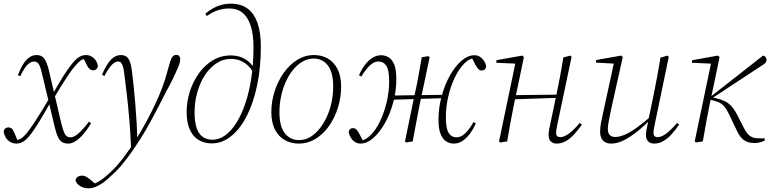

<svg xmlns="http://www.w3.org/2000/svg" viewBox="-28 -768 4205 1043"><path d="M342 12Q323 12 309.5 4Q296 -4 286.5 -24.5Q277 -45 268 -83L238 -210L237 -214L199 -373Q191 -407 182 -420.5Q173 -434 157 -434Q140 -434 122 -417Q104 -400 82 -354L69 -360Q84 -398 99.5 -422Q115 -446 133 -457.5Q151 -469 170 -469Q198 -469 212 -450.5Q226 -432 238 -384L267 -259L268 -256L305 -98Q315 -58 324.5 -40Q334 -22 355 -22Q376 -22 402.5 -47Q429 -72 455 -107L467 -99Q439 -51 406 -19.5Q373 12 342 12ZM-8 -52Q-7 -64 0.5 -70Q8 -76 17 -76Q26 -76 33.5 -71.5Q41 -67 48 -51L70 1H58V-6Q75 -8 87.5 -16.5Q100 -25 115 -42Q133 -64 154 -95.5Q175 -127 198.5 -165Q222 -203 245 -244L255 -228Q219 -163 187.5 -111Q156 -59 131 -29Q113 -7 96.5 2.5Q80 12 60 12Q37 12 17.5 -4Q-2 -20 -8 -52ZM261 -229 252 -245Q287 -309 316 -354.5Q345 -400 367 -426Q386 -449 403 -459Q420 -469 439 -469Q461 -469 479 -454.5Q497 -440 504 -411Q503 -400 496 -393Q489 -386 479 -386Q469 -386 461 -391.5Q453 -397 446 -410L422 -458H437V-449Q423 -448 410.5 -439.5Q398 -431 383 -413Q365 -393 346 -365Q327 -337 306 -303Q285 -269 261 -229Z M454 255Q426 255 406 242Q386 229 382 211Q385 198 395 192Q405 186 416 186Q431 186 445 195Q459 204 475 218L492 233V237H476V233Q490 228 505.5 219.5Q521 211 536 199Q551 187 565 174Q607 136 643 88Q679 40 710 -9Q741 -59 767.5 -108Q794 -157 815.5 -203Q837 -249 853.5 -292.5Q870 -336 880 -376Q890 -413 896.5 -433.5Q903 -454 911 -462Q919 -470 930 -470Q941 -470 946 -463Q951 -456 951 -446Q951 -436 946.5 -421.5Q942 -407 935 -392Q924 -366 911 -339.5Q898 -313 875 -271Q853 -228 834.5 -192Q816 -156 799 -124.5Q782 -93 765 -63.5Q748 -34 729 -5Q710 25 685.5 60Q661 95 633 128.5Q605 162 572 190Q553 210 532 224.5Q511 239 491.5 247Q472 255 454 255ZM684 39Q681 -42 675 -113Q669 -184 662 -245.5Q655 -307 648 -360Q645 -390 640 -406Q635 -422 629 -428Q623 -434 614 -434Q598 -434 580.5 -417Q563 -400 539 -355L526 -362Q550 -418 574.5 -443.5Q599 -469 628 -469Q647 -469 658.5 -460.5Q670 -452 677.5 -433Q685 -414 689 -380Q694 -341 698.5 -296.5Q703 -252 707 -203.5Q711 -155 714 -105Q717 -55 718 -4H723Z M1122 11Q1084 11 1053 -6.5Q1022 -24 1004 -62Q986 -100 986 -160Q986 -217 1003.5 -271.5Q1021 -326 1053 -370.5Q1085 -415 1129 -441Q1173 -467 1226 -467Q1270 -467 1303.5 -447Q1337 -427 1355 -392H1365L1356 -357Q1338 -400 1304.5 -424Q1271 -448 1228 -448Q1183 -448 1146 -423Q1109 -398 1083 -356.5Q1057 -315 1043 -263.5Q1029 -212 1029 -158Q1029 -102 1041.5 -69Q1054 -36 1076 -22.5Q1098 -9 1126 -9Q1162 -9 1195 -32.5Q1228 -56 1256 -100.5Q1284 -145 1305 -207Q1326 -269 1337.5 -346Q1349 -423 1349 -512Q1349 -582 1333.5 -629Q1318 -676 1289 -699Q1260 -722 1218 -722Q1185 -722 1155 -712Q1125 -702 1096 -681L1087 -693Q1118 -720 1152.5 -734Q1187 -748 1227 -748Q1280 -748 1316 -722Q1352 -696 1370.5 -644.5Q1389 -593 1389 -515Q1389 -402 1369 -306Q1349 -210 1313 -139Q1277 -68 1228 -28.5Q1179 11 1122 11Z M1594 12Q1555 12 1521 -6Q1487 -24 1466.5 -62.5Q1446 -101 1446 -159Q1446 -216 1463.5 -271Q1481 -326 1512 -370.5Q1543 -415 1585.5 -442Q1628 -469 1678 -469Q1719 -469 1752 -450.5Q1785 -432 1805 -394Q1825 -356 1825 -297Q1825 -239 1808 -184Q1791 -129 1760 -84.5Q1729 -40 1686.5 -14Q1644 12 1594 12ZM1596 -7Q1629 -7 1657 -23.5Q1685 -40 1708 -69Q1731 -98 1748 -135Q1765 -172 1773.5 -214Q1782 -256 1782 -297Q1782 -375 1753 -412.5Q1724 -450 1676 -450Q1644 -450 1615 -433Q1586 -416 1563 -387.5Q1540 -359 1523.5 -321.5Q1507 -284 1498.5 -242Q1490 -200 1490 -158Q1490 -81 1519.5 -44Q1549 -7 1596 -7Z M1930 12Q1914 12 1900 3Q1886 -6 1877.5 -20.5Q1869 -35 1866 -50Q1868 -62 1874.5 -67Q1881 -72 1889 -72Q1900 -72 1908 -64.5Q1916 -57 1924 -41L1946 1L1944 5L1922 3L1923 -2Q1957 -5 1986.5 -35Q2016 -65 2038 -112.5Q2060 -160 2073 -215.5Q2086 -271 2086 -326Q2086 -388 2070.5 -411Q2055 -434 2027 -434Q2002 -434 1978.5 -410Q1955 -386 1935 -352L1922 -359Q1937 -393 1956 -417.5Q1975 -442 1996.5 -455Q2018 -468 2042 -468Q2065 -468 2084 -456Q2103 -444 2114 -416.5Q2125 -389 2125 -340Q2125 -274 2108 -211Q2091 -148 2062.5 -98Q2034 -48 1999.5 -18Q1965 12 1930 12ZM2096 -226 2098 -249 2390 -253 2389 -235ZM2178 6 2172 0 2225 -257Q2233 -290 2239 -322.5Q2245 -355 2251 -388Q2257 -421 2263 -457L2299 -463L2306 -457L2252 -201Q2242 -151 2233 -102.5Q2224 -54 2214 0ZM2437 12Q2415 12 2396 0Q2377 -12 2365.5 -40Q2354 -68 2354 -116Q2354 -182 2371 -245Q2388 -308 2416.5 -358.5Q2445 -409 2479.5 -438.5Q2514 -468 2549 -468Q2566 -468 2579.5 -459Q2593 -450 2602 -436Q2611 -422 2613 -406Q2611 -395 2604.5 -390Q2598 -385 2590 -385Q2579 -385 2571.5 -392Q2564 -399 2555 -415L2533 -459L2538 -461L2558 -457L2556 -454Q2522 -452 2493 -422Q2464 -392 2441.5 -344.5Q2419 -297 2406.5 -241Q2394 -185 2394 -131Q2394 -69 2409.5 -45.5Q2425 -22 2452 -22Q2478 -22 2501.5 -46Q2525 -70 2544 -105L2557 -98Q2542 -64 2523 -39.5Q2504 -15 2483 -1.5Q2462 12 2437 12Z M2689 6 2683 0 2773 -431 2781 -422 2668 -427 2669 -441 2809 -466 2818 -458 2793 -338 2764 -201Q2754 -151 2745 -102.5Q2736 -54 2727 0ZM2747 -228 2749 -251 3015 -254 3013 -237ZM2996 12Q2975 12 2963.5 -0.5Q2952 -13 2952 -33Q2952 -45 2954.5 -61Q2957 -77 2962 -98L2996 -260Q3006 -309 3015 -356Q3024 -403 3032 -456L3070 -466L3077 -459L3002 -103Q2999 -88 2996 -73Q2993 -58 2993 -45Q2993 -34 2999 -28.5Q3005 -23 3015 -23Q3038 -23 3065.5 -44.5Q3093 -66 3121 -100L3133 -91Q3114 -64 3092.5 -40Q3071 -16 3047 -2Q3023 12 2996 12Z M3293 12Q3273 12 3259.5 4.5Q3246 -3 3239 -17.5Q3232 -32 3232 -53Q3232 -77 3237 -102Q3242 -127 3248 -154L3308 -431L3314 -422L3209 -428L3211 -442L3346 -466L3355 -458L3290 -166Q3287 -149 3283 -131Q3279 -113 3276.5 -96Q3274 -79 3274 -67Q3274 -46 3284 -35Q3294 -24 3314 -24Q3337 -24 3365.5 -36Q3394 -48 3431 -74.5Q3468 -101 3516 -143L3520 -128H3515Q3475 -87 3436 -55.5Q3397 -24 3361 -6Q3325 12 3293 12ZM3525 12Q3504 12 3492.5 -0.5Q3481 -13 3481 -33Q3481 -45 3484 -63Q3487 -81 3494 -113V-115L3524 -259Q3534 -308 3542.5 -355Q3551 -402 3560 -455L3598 -466L3605 -459L3531 -103Q3528 -88 3525 -73Q3522 -58 3522 -45Q3522 -34 3528 -28.5Q3534 -23 3544 -23Q3567 -23 3594 -44.5Q3621 -66 3650 -100L3661 -91Q3643 -64 3621.5 -40Q3600 -16 3576 -2Q3552 12 3525 12Z M3752 6 3746 0 3836 -431 3844 -422 3731 -427 3732 -441 3872 -466 3881 -458 3856 -338 3827 -201Q3817 -151 3808 -102.5Q3799 -54 3790 0ZM4125 -3Q4109 3 4096 6Q4083 9 4069 9Q4037 9 4014.5 -6Q3992 -21 3974 -60L3936 -140Q3924 -165 3913 -181Q3902 -197 3887 -206.5Q3872 -216 3847 -222L3823 -229V-240H3828L3834 -244L4117 -466Q4125 -465 4130.5 -458.5Q4136 -452 4136 -443Q4136 -437 4133.5 -432Q4131 -427 4125.5 -422Q4120 -417 4109 -411L3840 -234V-239L3863 -234Q3890 -228 3910 -218Q3930 -208 3946 -190.5Q3962 -173 3977 -143L4012 -75Q4027 -45 4043.5 -31.5Q4060 -18 4085 -17L4127 -16Z"/></svg>

Font: Source Serif 4 48pt Light
Style: Italic
Weight: 300
Italic angle: -12°
Designer: Frank Grießhammer
Foundry: Adobe Systems Incorporated
Version: Version 4.004;hotconv 1.0.116;makeotfexe 2.5.65601